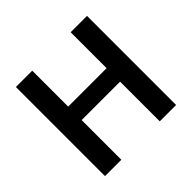

<svg xmlns="http://www.w3.org/2000/svg" viewBox="-172 -901 1088 1088"><g transform="rotate(-45 372.0 -357.0)"><path d="M657 0H526V-318H218V0H87V-714H218V-426H526V-714H657Z"/></g></svg>

Font: Noto Sans Hebrew Thin SemiBold
Style: Regular
Weight: 600
Version: Version 3.001